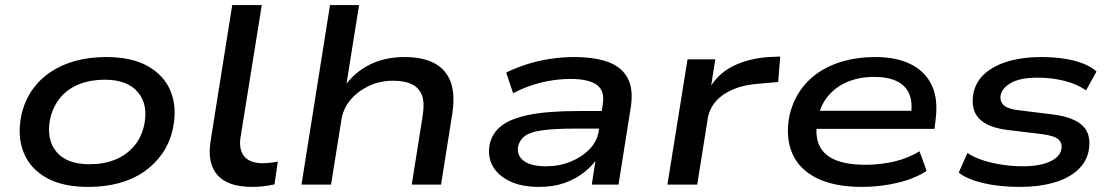

<svg xmlns="http://www.w3.org/2000/svg" viewBox="-20 -725 4371 754"><path d="M326 9Q226 9 162 -27Q98 -63 72.5 -127Q47 -191 64 -273Q76 -327 105 -369.5Q134 -412 177.5 -441.5Q221 -471 276.5 -486Q332 -501 397 -501Q497 -501 561 -465Q625 -429 650.5 -365.5Q676 -302 659 -220Q647 -165 618 -123Q589 -81 546 -51Q503 -21 447.5 -6Q392 9 326 9ZM332 -80Q388 -80 432 -98Q476 -116 505.5 -150Q535 -184 546 -233Q563 -314 521.5 -363Q480 -412 391 -412Q336 -412 291.5 -394.5Q247 -377 218 -343Q189 -309 177 -259Q161 -178 201.5 -129Q242 -80 332 -80Z M971 9Q875 9 834 -37.5Q793 -84 807 -171L892 -705H1008L924 -182Q920 -153 928 -130.5Q936 -108 957 -96Q978 -84 1012 -84Q1026 -84 1042.5 -86Q1059 -88 1071 -90L1058 -1Q1036 4 1014.5 6.5Q993 9 971 9Z M1164 0 1276 -705H1390L1339 -385H1332Q1373 -442 1432.5 -471.5Q1492 -501 1569 -501Q1640 -501 1685.5 -477Q1731 -453 1749.5 -404Q1768 -355 1756 -277L1712 0H1597L1640 -271Q1648 -322 1637 -351Q1626 -380 1597.5 -394Q1569 -408 1524 -408Q1471 -408 1427.5 -387Q1384 -366 1356 -332.5Q1328 -299 1321 -256L1280 0Z M2097 9Q2028 9 1981.5 -13.5Q1935 -36 1914.5 -73.5Q1894 -111 1903 -158Q1912 -201 1948 -230Q1984 -259 2057.5 -274Q2131 -289 2254 -289H2362L2352 -220H2242Q2159 -220 2111 -213.5Q2063 -207 2042 -191.5Q2021 -176 2015 -151Q2008 -116 2036 -94Q2064 -72 2125 -72Q2176 -72 2220.5 -90Q2265 -108 2295 -139Q2325 -170 2331 -209L2347 -314Q2356 -368 2324 -391.5Q2292 -415 2220 -415Q2164 -415 2106 -401Q2048 -387 1995 -359L1968 -440Q2006 -459 2050.5 -473Q2095 -487 2142 -494Q2189 -501 2233 -501Q2316 -501 2369.5 -481Q2423 -461 2445.5 -417Q2468 -373 2457 -303L2409 0H2304L2321 -111H2331Q2310 -77 2275.5 -49.5Q2241 -22 2197 -6.5Q2153 9 2097 9Z M2601 0 2680 -492H2789L2770 -371H2762Q2796 -434 2858 -465Q2920 -496 3000 -501L3044 -503L3036 -403L2958 -396Q2902 -392 2860 -374.5Q2818 -357 2792.5 -328.5Q2767 -300 2760 -263L2718 0Z M3365 9Q3258 9 3188.5 -25Q3119 -59 3091.5 -122Q3064 -185 3080 -270Q3097 -344 3143 -395.5Q3189 -447 3259.5 -474Q3330 -501 3418 -501Q3500 -501 3556.5 -473Q3613 -445 3639 -390.5Q3665 -336 3654 -254L3650 -219H3162L3173 -290H3583L3557 -271Q3565 -323 3550.5 -356.5Q3536 -390 3501 -406.5Q3466 -423 3413 -423Q3354 -423 3307 -403Q3260 -383 3230 -345.5Q3200 -308 3190 -254V-249Q3180 -193 3197 -155Q3214 -117 3259 -97.5Q3304 -78 3379 -78Q3439 -78 3493 -91Q3547 -104 3591 -131L3619 -54Q3574 -24 3506 -7.5Q3438 9 3365 9Z M3986 9Q3904 9 3841 -6Q3778 -21 3745 -47L3779 -124Q3805 -107 3840.5 -95.5Q3876 -84 3916.5 -78Q3957 -72 3998 -72Q4062 -72 4102 -90Q4142 -108 4148 -138Q4153 -163 4136.5 -177.5Q4120 -192 4074 -198L3934 -215Q3856 -225 3823.5 -261Q3791 -297 3803 -360Q3813 -406 3848.5 -437Q3884 -468 3940.5 -484.5Q3997 -501 4068 -501Q4118 -501 4160 -494.5Q4202 -488 4234.5 -475Q4267 -462 4286 -444L4245 -370Q4210 -395 4160 -407.5Q4110 -420 4055 -420Q3987 -420 3951.5 -400Q3916 -380 3910 -353Q3905 -328 3921 -312.5Q3937 -297 3981 -292L4119 -275Q4199 -264 4233 -230Q4267 -196 4255 -131Q4245 -85 4208 -53.5Q4171 -22 4114 -6.5Q4057 9 3986 9Z"/></svg>

Font: Nunito Sans 10pt Expanded SemiBold
Style: Italic
Weight: 600
Width: 7
Italic angle: -9°
Designer: Vernon Adams
Foundry: Vernon Adams
Version: Version 3.101;gftools[0.9.27]